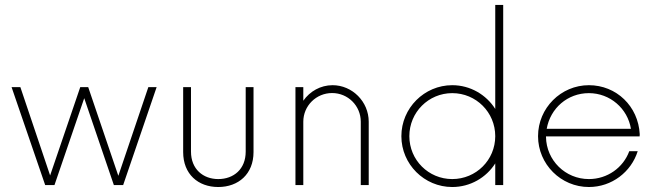

<svg xmlns="http://www.w3.org/2000/svg" viewBox="-20 -750 2663 778"><path d="M581.1 -397 459.5 -37.6 337.4 -397H305.2L183.1 -39.1L62.5 -397H26.9L163.1 0H200.7L321.3 -352.1L441.4 0H479L614.7 -397Z M864.3 7.8C945.8 7.8 1007.3 -44.4 1007.3 -133.8V-397H975.6V-135.7C975.6 -64.5 926.8 -24.4 864.3 -24.4C803.2 -24.4 753.9 -64.5 753.9 -135.7V-397H722.2V-133.8C722.2 -44.4 782.7 7.8 864.3 7.8Z M1327.6 -404.8C1278.8 -404.8 1235.4 -379.9 1209 -341.8V-397H1177.2V0H1209V-256.8C1209 -321.3 1261.2 -373 1325.7 -373C1390.1 -373 1441.9 -321.3 1441.9 -256.8V0H1474.1V-256.8C1474.1 -338.4 1407.2 -404.8 1327.6 -404.8Z M1986.8 -730V-308.6C1950.2 -366.2 1885.7 -404.8 1812.5 -404.8C1699.2 -404.8 1606.4 -312 1606.4 -198.2C1606.4 -84.5 1699.2 7.8 1812.5 7.8C1885.7 7.8 1950.2 -30.3 1986.8 -87.9V0H2019V-730ZM1812.5 -24.4C1716.3 -24.4 1638.7 -101.6 1638.7 -198.2C1638.7 -294.9 1716.3 -372.6 1812.5 -372.6C1909.2 -372.6 1986.8 -294.9 1986.8 -198.2C1986.8 -101.6 1909.2 -24.4 1812.5 -24.4Z M2571.8 -197.3 2572.3 -206.1C2566.4 -319.3 2478 -404.8 2366.2 -404.8C2252.9 -404.8 2160.2 -312 2160.2 -198.2C2160.2 -84.5 2252.9 7.8 2366.2 7.8C2459 7.8 2537.6 -53.2 2564 -137.2H2529.8C2505.4 -70.8 2441.4 -24.4 2366.2 -24.4C2271 -24.4 2193.8 -100.1 2192.4 -195.3V-197.3ZM2366.2 -372.6C2452.1 -372.6 2523.4 -310.1 2536.6 -228H2195.3C2210 -311.5 2279.8 -372.6 2366.2 -372.6Z"/></svg>

Font: Now ExtraLight
Style: Regular
Weight: 200
Designer: Alfredo Marco Pradil
Foundry: Alfredo Marco Pradil
Version: Version 1.200;hotconv 1.0.109;makeotfexe 2.5.65596